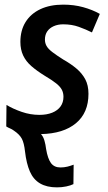

<svg xmlns="http://www.w3.org/2000/svg" viewBox="-20 -569 465 829"><path d="M226 240Q182 240 153 223Q124 206 109 171.5Q94 137 88 85Q84 48 74 29.5Q64 11 40 -5Q32 -11 23.5 -14.5Q15 -18 7 -23L8 -116Q36 -99 73.5 -86Q111 -73 150 -73Q182 -73 205.5 -82.5Q229 -92 241.5 -109.5Q254 -127 254 -151Q254 -168 247 -181.5Q240 -195 222.5 -209Q205 -223 173 -242Q139 -263 115.5 -283.5Q92 -304 80 -329.5Q68 -355 68 -388Q68 -438 90.5 -474Q113 -510 154.5 -529.5Q196 -549 253 -549Q299 -549 339 -538Q379 -527 411 -509L377 -429Q351 -442 320.5 -453Q290 -464 253 -464Q230 -464 212 -456Q194 -448 184 -433.5Q174 -419 174 -398Q174 -383 181 -370.5Q188 -358 205.5 -344.5Q223 -331 253 -312Q285 -294 309.5 -273.5Q334 -253 348 -227Q362 -201 362 -164Q362 -82 308 -37Q254 8 157 10Q167 21 172 38.5Q177 56 179 74Q186 116 200 135Q214 154 241 154Q257 154 271 150.5Q285 147 298 142L297 226Q285 232 266 236Q247 240 226 240Z"/></svg>

Font: Noto Sans Display Medium
Style: Italic
Weight: 500
Italic angle: -12°
Designer: Monotype Design Team
Foundry: Monotype Imaging Inc.
Version: Version 2.003